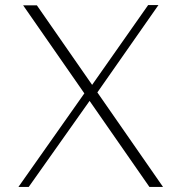

<svg xmlns="http://www.w3.org/2000/svg" viewBox="-20 -735 714 755"><path d="M567.5 0 71 -714H125L621 0ZM52.5 0 322 -382.5 350.5 -364 93 0ZM353 -357.5 324.5 -376 562.5 -715H603Z"/></svg>

Font: Russolo 10pt ExtraLight
Style: Regular
Weight: 200
Designer: Micah Stupak-Hahn
Version: Version 1.000